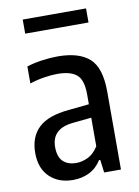

<svg xmlns="http://www.w3.org/2000/svg" viewBox="-85 -800 625 866"><g transform="rotate(-10 227.5 -367.0)"><path d="M179 9Q113.5 9 72.5 -30.2Q31.5 -69.5 31.5 -140.5Q31.5 -214 75.5 -255.5Q119.5 -297 215.5 -305.5L308 -315V-361Q308 -426.5 279.8 -450.5Q251.5 -474.5 191.5 -474.5Q164 -474.5 130.5 -469.2Q97 -464 64.5 -453V-531Q95 -541 133.8 -546.5Q172.5 -552 206.5 -552Q303.5 -552 351.5 -509.2Q399.5 -466.5 399.5 -357V0H322.5L315 -59H309.5Q287.5 -24 253.8 -7.5Q220 9 179 9ZM124.5 -151Q124.5 -106.5 146.2 -85.2Q168 -64 207.5 -64Q232.5 -64 259.5 -76.5Q286.5 -89 308 -122.5V-253.5L224 -245Q124.5 -235.5 124.5 -151ZM80.5 -678.5V-743H370.5V-678.5Z"/></g></svg>

Font: Encode Sans Condensed Medium
Style: Regular
Weight: 500
Width: 3
Designer: Multiple Designers
Foundry: Impallari Type
Version: Version 3.000; ttfautohint (v1.8.3) -l 8 -r 50 -G 200 -x 14 